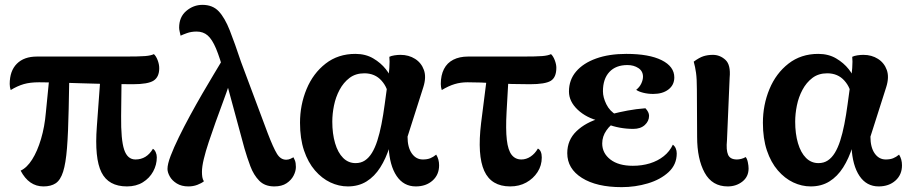

<svg xmlns="http://www.w3.org/2000/svg" viewBox="-20 -753 3743 791"><path d="M503 15Q427 15 398 -43Q369 -101 379 -232L395 -451H481L479 -274Q478 -177 491.5 -136.5Q505 -96 538 -96Q561 -96 579 -107Q597 -118 610 -140Q617 -136 621.5 -126Q626 -116 626 -105Q626 -74 611 -46.5Q596 -19 568.5 -2Q541 15 503 15ZM159 15Q99 15 65 -50Q91 -62 112.5 -96Q134 -130 149 -180.5Q164 -231 169 -290L186 -462H266L263 -306Q261 -206 256 -143Q251 -80 240 -45.5Q229 -11 209.5 2Q190 15 159 15ZM24 -382Q20 -394 20 -407Q20 -461 49.5 -490.5Q79 -520 132 -520H494Q554 -520 578 -522Q602 -524 614 -530Q623 -522 629.5 -505Q636 -488 636 -472Q636 -436 613 -421Q590 -406 527 -406Q476 -406 420.5 -407Q365 -408 312 -410Q259 -412 214.5 -413Q170 -414 141 -414Q104 -414 78 -406.5Q52 -399 24 -382Z M1110 15Q1071 15 1048 -8.5Q1025 -32 1011.5 -68Q998 -104 987 -142L904 -448Q886 -515 870 -553Q854 -591 835.5 -607Q817 -623 790 -623Q768 -623 750 -616.5Q732 -610 724 -606Q723 -611 720.5 -621.5Q718 -632 718 -639Q718 -683 747.5 -708Q777 -733 814 -733Q856 -733 881 -706.5Q906 -680 926.5 -628Q947 -576 973 -498L1083 -204Q1106 -144 1121 -119.5Q1136 -95 1159 -95Q1168 -95 1176 -98.5Q1184 -102 1189 -105Q1191 -102 1195 -92Q1199 -82 1199 -65Q1199 -48 1189.5 -29.5Q1180 -11 1160.5 2Q1141 15 1110 15ZM756 15Q728 15 708.5 3Q689 -9 679.5 -26Q670 -43 670 -57Q670 -77 683 -111Q696 -145 717 -188Q738 -231 763 -277Q788 -323 813.5 -367Q839 -411 860.5 -446.5Q882 -482 895 -504L945 -474Q938 -447 926 -410.5Q914 -374 898.5 -332.5Q883 -291 868 -249Q853 -207 840 -168Q827 -129 819.5 -97.5Q812 -66 812 -45Q812 -33 813.5 -23.5Q815 -14 820 -6Q810 2 793 8.5Q776 15 756 15Z M1413 15Q1376 15 1341 -1.5Q1306 -18 1277.5 -51Q1249 -84 1232.5 -133Q1216 -182 1216 -247Q1216 -321 1243 -386Q1270 -451 1321.5 -491Q1373 -531 1444 -531Q1486 -531 1517.5 -512.5Q1549 -494 1569.5 -468Q1590 -442 1597 -417L1580 -352Q1579 -390 1552 -420.5Q1525 -451 1481 -451Q1445 -451 1420 -432Q1395 -413 1379 -383Q1363 -353 1356 -318.5Q1349 -284 1349 -252Q1349 -202 1360.5 -163Q1372 -124 1393.5 -102.5Q1415 -81 1445 -81Q1467 -81 1483.5 -92Q1500 -103 1512.5 -123.5Q1525 -144 1534.5 -173.5Q1544 -203 1551.5 -241Q1559 -279 1565 -324L1577 -412Q1582 -444 1584 -473Q1586 -502 1584 -519Q1592 -523 1605 -525Q1618 -527 1630 -527Q1664 -527 1690 -510.5Q1716 -494 1726.5 -464.5Q1737 -435 1724 -394L1659 -190Q1659 -146 1676.5 -121Q1694 -96 1722 -96Q1740 -96 1752.5 -101Q1765 -106 1777 -116Q1789 -97 1789 -72Q1789 -33 1762 -9Q1735 15 1693 15Q1643 15 1614 -28Q1585 -71 1581 -148H1585Q1570 -100 1546.5 -63Q1523 -26 1490 -5.5Q1457 15 1413 15Z M2082 15Q2004 15 1975 -49Q1946 -113 1962 -246L1988 -451H2076L2067 -292Q2063 -220 2068 -177Q2073 -134 2088 -115Q2103 -96 2128 -96Q2148 -96 2166 -108Q2184 -120 2196 -141Q2204 -137 2208 -127.5Q2212 -118 2212 -104Q2212 -71 2194.5 -44Q2177 -17 2148 -1Q2119 15 2082 15ZM1800 -382Q1796 -394 1796 -407Q1796 -443 1809 -468.5Q1822 -494 1847.5 -507Q1873 -520 1908 -520H2130Q2190 -520 2214 -522Q2238 -524 2250 -530Q2259 -522 2265.5 -505Q2272 -488 2272 -474Q2272 -434 2249 -420Q2226 -406 2163 -406Q2084 -406 2021.5 -410Q1959 -414 1906 -414Q1878 -414 1853 -406.5Q1828 -399 1800 -382Z M2541 18Q2438 18 2377.5 -20Q2317 -58 2317 -122Q2317 -176 2355 -212.5Q2393 -249 2453 -266L2452 -254Q2396 -267 2360 -301Q2324 -335 2324 -376Q2324 -424 2353.5 -458.5Q2383 -493 2436 -512Q2489 -531 2560 -531Q2654 -531 2706 -505Q2758 -479 2758 -434Q2758 -403 2734 -384.5Q2710 -366 2671 -366Q2649 -366 2629.5 -371Q2610 -376 2601 -383Q2615 -394 2622 -409Q2629 -424 2629 -437Q2629 -460 2610 -472.5Q2591 -485 2565 -485Q2517 -485 2490.5 -456.5Q2464 -428 2464 -377Q2464 -352 2478 -323.5Q2492 -295 2520 -279L2518 -251Q2496 -241 2478.5 -216Q2461 -191 2461 -162Q2461 -122 2494.5 -96Q2528 -70 2587 -70Q2625 -70 2657.5 -80Q2690 -90 2714.5 -109.5Q2739 -129 2752 -157Q2760 -151 2764 -141.5Q2768 -132 2768 -121Q2768 -75 2734.5 -44Q2701 -13 2649 2.5Q2597 18 2541 18ZM2589 -222Q2561 -222 2533.5 -227Q2506 -232 2481 -242L2500 -283Q2531 -291 2565.5 -297.5Q2600 -304 2639 -307Q2654 -291 2654 -276Q2654 -254 2636.5 -238Q2619 -222 2589 -222Z M2978 15Q2914 15 2883 -41.5Q2852 -98 2852 -189L2851 -385Q2851 -428 2847.5 -453Q2844 -478 2838 -499Q2861 -516 2878.5 -521.5Q2896 -527 2917 -527Q2946 -527 2968.5 -506.5Q2991 -486 2986 -433L2975 -175Q2971 -135 2979.5 -115.5Q2988 -96 3016 -96Q3024 -96 3034 -98.5Q3044 -101 3052 -106Q3058 -99 3061 -84.5Q3064 -70 3064 -59Q3064 -25 3038.5 -5Q3013 15 2978 15Z M3320 15Q3283 15 3248 -1.5Q3213 -18 3184.5 -51Q3156 -84 3139.5 -133Q3123 -182 3123 -247Q3123 -321 3150 -386Q3177 -451 3228.5 -491Q3280 -531 3351 -531Q3393 -531 3424.5 -512.5Q3456 -494 3476.5 -468Q3497 -442 3504 -417L3487 -352Q3486 -390 3459 -420.5Q3432 -451 3388 -451Q3352 -451 3327 -432Q3302 -413 3286 -383Q3270 -353 3263 -318.5Q3256 -284 3256 -252Q3256 -202 3267.5 -163Q3279 -124 3300.5 -102.5Q3322 -81 3352 -81Q3374 -81 3390.5 -92Q3407 -103 3419.5 -123.5Q3432 -144 3441.5 -173.5Q3451 -203 3458.5 -241Q3466 -279 3472 -324L3484 -412Q3489 -444 3491 -473Q3493 -502 3491 -519Q3499 -523 3512 -525Q3525 -527 3537 -527Q3571 -527 3597 -510.5Q3623 -494 3633.5 -464.5Q3644 -435 3631 -394L3566 -190Q3566 -146 3583.5 -121Q3601 -96 3629 -96Q3647 -96 3659.5 -101Q3672 -106 3684 -116Q3696 -97 3696 -72Q3696 -33 3669 -9Q3642 15 3600 15Q3550 15 3521 -28Q3492 -71 3488 -148H3492Q3477 -100 3453.5 -63Q3430 -26 3397 -5.5Q3364 15 3320 15Z"/></svg>

Font: Arima Thin
Style: Regular
Weight: 100
Designer: Joana Correia and Natanael Gama
Foundry: NDISCOVER
Version: Version 1.101;gftools[0.9.23]